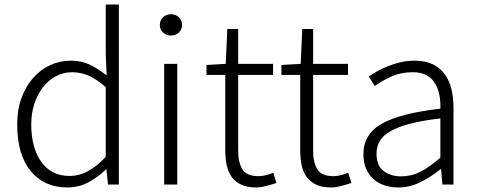

<svg xmlns="http://www.w3.org/2000/svg" viewBox="-20 -815 2109 848"><path d="M56 -266Q56 -331 75 -382.5Q94 -434 126.5 -471Q159 -508 202 -527.5Q245 -547 292 -547Q339 -547 374 -530.5Q409 -514 447 -485Q448 -484 449 -483.5Q450 -483 451 -482L447 -578V-795H505V0H457L450 -67H448Q416 -35 372.5 -11Q329 13 277 13Q176 13 116 -59Q56 -131 56 -266ZM118 -266Q118 -163 162 -100.5Q206 -38 287 -38Q330 -38 368.5 -59Q407 -80 447 -122V-430Q406 -466 371 -481Q336 -496 298 -496Q260 -496 227 -478.5Q194 -461 170 -430Q146 -399 132 -357Q118 -315 118 -266Z M705 -533H763V0H705ZM735 -658Q715 -658 700.5 -671Q686 -684 686 -704Q686 -727 700.5 -739.5Q715 -752 735 -752Q755 -752 769.5 -739.5Q784 -727 784 -704Q784 -684 769.5 -671Q755 -658 735 -658Z M892 -528 977 -533 984 -687H1032V-533H1186V-484H1032V-147Q1032 -98 1050.5 -67.5Q1069 -37 1122 -37Q1137 -37 1155 -41.5Q1173 -46 1187 -52L1201 -7Q1178 1 1154 7Q1130 13 1112 13Q1073 13 1046.5 1Q1020 -11 1004 -32.5Q988 -54 981.5 -84.5Q975 -115 975 -152V-484H892Z M1223 -528 1308 -533 1315 -687H1363V-533H1517V-484H1363V-147Q1363 -98 1381.5 -67.5Q1400 -37 1453 -37Q1468 -37 1486 -41.5Q1504 -46 1518 -52L1532 -7Q1509 1 1485 7Q1461 13 1443 13Q1404 13 1377.5 1Q1351 -11 1335 -32.5Q1319 -54 1312.5 -84.5Q1306 -115 1306 -152V-484H1223Z M1740 13Q1708 13 1679.5 4Q1651 -5 1630 -23.5Q1609 -42 1597 -69.5Q1585 -97 1585 -134Q1585 -223 1667 -269Q1749 -315 1925 -335Q1926 -365 1921 -393.5Q1916 -422 1902.5 -445Q1889 -468 1865 -482Q1841 -496 1803 -496Q1750 -496 1706.5 -476Q1663 -456 1635 -435L1609 -477Q1624 -488 1645.5 -500Q1667 -512 1693 -522.5Q1719 -533 1748.5 -540Q1778 -547 1811 -547Q1859 -547 1891.5 -531Q1924 -515 1944.5 -487Q1965 -459 1974 -420.5Q1983 -382 1983 -338V0H1934L1928 -68H1926Q1885 -35 1838 -11Q1791 13 1740 13ZM1752 -36Q1797 -36 1837 -56.5Q1877 -77 1925 -119V-292Q1847 -283 1793 -269Q1739 -255 1705.5 -236Q1672 -217 1657.5 -192.5Q1643 -168 1643 -137Q1643 -82 1675 -59Q1707 -36 1752 -36Z"/></svg>

Font: Kinto Sans Light
Style: Regular
Weight: 300
Designer: Authors: Ryoko NISHIZUKA  (kana & ideographs); Paul D. Hunt (Latin, Greek & Cyrillic); Wenlong ZHANG  (bopomofo); Sandol
Foundry: Adobe Systems Incorporated, ookami Inc.
Version: Version 0.001